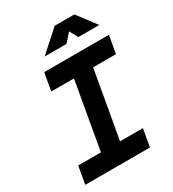

<svg xmlns="http://www.w3.org/2000/svg" viewBox="-212 -1012 1014 1127"><g transform="rotate(-30 294.5 -449.0)"><path d="M28.3 0 49.3 -119.1H203.1L283.2 -574.2H129.4L150.4 -693.4H588.9L567.9 -574.2H413.1L333 -119.1H487.8L466.8 0ZM198.7 -771.5 339.8 -898.4H472.7L568.8 -771.5H426.3L396.5 -827.6L346.2 -771.5Z"/></g></svg>

Font: Cascadia Mono
Style: Bold Italic
Weight: 700
Italic angle: -10°
Monospace: yes
Designer: Aaron Bell
Foundry: Saja Typeworks
Version: Version 2404.023; ttfautohint (v1.8.4)